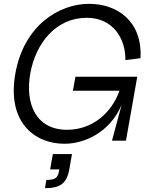

<svg xmlns="http://www.w3.org/2000/svg" viewBox="-20 -735 829 1003"><path d="M317 16C419 16 552 -41 615 -186L565 0H638L697 -334H374L361 -261H604C565 -149 466 -57 330 -57C170 -57 110 -190 138 -350C166 -510 273 -642 433 -642C573 -642 637 -530 635 -421L714 -431C725 -624 592 -715 446 -715C286 -715 104 -600 60 -350C16 -100 157 16 317 16ZM215 248C289 248 328 228 342 150L356 70H256L242 150H290C283 190 276 205 222 205Z"/></svg>

Font: Uncut Sans
Style: Italic
Weight: 400
Italic angle: -10°
Designer: Kasper Nordkvist
Foundry: Uncut Type
Version: Version 1.111;FEAKit 1.0